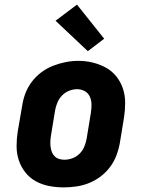

<svg xmlns="http://www.w3.org/2000/svg" viewBox="-20 -805 640 833"><path d="M256 8Q224 8 193 2Q162 -4 135.5 -18.5Q109 -33 90 -57Q71 -81 61.5 -110Q52 -139 52 -171Q52 -203 57 -235L76 -345Q80 -373 90 -399.5Q100 -426 117.5 -449.5Q135 -473 159 -491Q183 -509 210 -519.5Q237 -530 264.5 -535.5Q292 -541 320 -541Q352 -541 382.5 -533.5Q413 -526 439.5 -511.5Q466 -497 485 -473Q504 -449 513.5 -420Q523 -391 523 -359Q523 -327 518 -295L500 -185Q495 -157 485 -130.5Q475 -104 457.5 -80.5Q440 -57 416 -39Q392 -21 365.5 -10.5Q339 0 311 4Q283 8 256 8ZM259 -112Q277 -112 294.5 -118.5Q312 -125 325.5 -138.5Q339 -152 346 -169.5Q353 -187 356 -204L374 -314Q377 -333 377 -351Q377 -369 370 -385Q363 -401 348 -409.5Q333 -418 314 -418Q297 -418 279.5 -411Q262 -404 249 -390.5Q236 -377 229 -360Q222 -343 219 -326L201 -216Q199 -204 198.5 -191.5Q198 -179 199.5 -167.5Q201 -156 205 -145.5Q209 -135 217 -127Q225 -119 236 -115.5Q247 -112 259 -112ZM361 -583 221 -715 314 -785 432 -637Z"/></svg>

Font: Iosevka Slab Heavy Extended
Style: Italic
Weight: 900
Width: 7
Italic angle: -9°
Monospace: yes
Designer: Belleve Invis
Foundry: Belleve Invis
Version: Version 11.1.0; ttfautohint (v1.8.3)